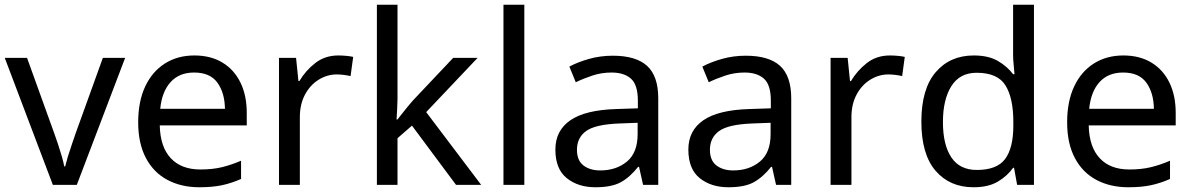

<svg xmlns="http://www.w3.org/2000/svg" viewBox="-20 -780 5031 810"><path d="M203 0 0 -536H94L208 -220Q216 -198 225 -171Q234 -144 241 -119.5Q248 -95 251 -78H255Q259 -95 266.5 -120Q274 -145 283.5 -172Q293 -199 300 -220L414 -536H508L304 0Z M800 -546Q869 -546 918.5 -516Q968 -486 994.5 -431.5Q1021 -377 1021 -304V-251H654Q656 -160 700.5 -112.5Q745 -65 825 -65Q876 -65 915.5 -74.5Q955 -84 997 -102V-25Q956 -7 916 1.5Q876 10 821 10Q745 10 686.5 -21Q628 -52 595.5 -113.5Q563 -175 563 -264Q563 -352 592.5 -415Q622 -478 675.5 -512Q729 -546 800 -546ZM799 -474Q736 -474 699.5 -433.5Q663 -393 656 -321H929Q928 -389 897 -431.5Q866 -474 799 -474Z M1407 -546Q1422 -546 1439.5 -544.5Q1457 -543 1470 -540L1459 -459Q1446 -462 1430.5 -464Q1415 -466 1401 -466Q1360 -466 1324 -443.5Q1288 -421 1266.5 -380.5Q1245 -340 1245 -286V0H1157V-536H1229L1239 -438H1243Q1269 -482 1310 -514Q1351 -546 1407 -546Z M1657 -363Q1657 -347 1655.5 -321Q1654 -295 1653 -276H1657Q1663 -284 1675 -299Q1687 -314 1699.5 -329.5Q1712 -345 1721 -355L1892 -536H1995L1778 -307L2010 0H1904L1718 -250L1657 -197V0H1570V-760H1657Z M2192 0H2104V-760H2192Z M2565 -545Q2663 -545 2710 -502Q2757 -459 2757 -365V0H2693L2676 -76H2672Q2637 -32 2598.5 -11Q2560 10 2492 10Q2419 10 2371 -28.5Q2323 -67 2323 -149Q2323 -229 2386 -272.5Q2449 -316 2580 -320L2671 -323V-355Q2671 -422 2642 -448Q2613 -474 2560 -474Q2518 -474 2480 -461.5Q2442 -449 2409 -433L2382 -499Q2417 -518 2465 -531.5Q2513 -545 2565 -545ZM2591 -259Q2491 -255 2452.5 -227Q2414 -199 2414 -148Q2414 -103 2441.5 -82Q2469 -61 2512 -61Q2580 -61 2625 -98.5Q2670 -136 2670 -214V-262Z M3126 -545Q3224 -545 3271 -502Q3318 -459 3318 -365V0H3254L3237 -76H3233Q3198 -32 3159.5 -11Q3121 10 3053 10Q2980 10 2932 -28.5Q2884 -67 2884 -149Q2884 -229 2947 -272.5Q3010 -316 3141 -320L3232 -323V-355Q3232 -422 3203 -448Q3174 -474 3121 -474Q3079 -474 3041 -461.5Q3003 -449 2970 -433L2943 -499Q2978 -518 3026 -531.5Q3074 -545 3126 -545ZM3152 -259Q3052 -255 3013.5 -227Q2975 -199 2975 -148Q2975 -103 3002.5 -82Q3030 -61 3073 -61Q3141 -61 3186 -98.5Q3231 -136 3231 -214V-262Z M3734 -546Q3749 -546 3766.5 -544.5Q3784 -543 3797 -540L3786 -459Q3773 -462 3757.5 -464Q3742 -466 3728 -466Q3687 -466 3651 -443.5Q3615 -421 3593.5 -380.5Q3572 -340 3572 -286V0H3484V-536H3556L3566 -438H3570Q3596 -482 3637 -514Q3678 -546 3734 -546Z M4087 10Q3987 10 3927 -59.5Q3867 -129 3867 -267Q3867 -405 3927.5 -475.5Q3988 -546 4088 -546Q4150 -546 4189.5 -523Q4229 -500 4254 -467H4260Q4259 -480 4256.5 -505.5Q4254 -531 4254 -546V-760H4342V0H4271L4258 -72H4254Q4230 -38 4190 -14Q4150 10 4087 10ZM4101 -63Q4186 -63 4220.5 -109.5Q4255 -156 4255 -250V-266Q4255 -366 4222 -419.5Q4189 -473 4100 -473Q4029 -473 3993.5 -416.5Q3958 -360 3958 -265Q3958 -169 3993.5 -116Q4029 -63 4101 -63Z M4719 -546Q4788 -546 4837.5 -516Q4887 -486 4913.5 -431.5Q4940 -377 4940 -304V-251H4573Q4575 -160 4619.5 -112.5Q4664 -65 4744 -65Q4795 -65 4834.5 -74.5Q4874 -84 4916 -102V-25Q4875 -7 4835 1.5Q4795 10 4740 10Q4664 10 4605.5 -21Q4547 -52 4514.5 -113.5Q4482 -175 4482 -264Q4482 -352 4511.5 -415Q4541 -478 4594.5 -512Q4648 -546 4719 -546ZM4718 -474Q4655 -474 4618.5 -433.5Q4582 -393 4575 -321H4848Q4847 -389 4816 -431.5Q4785 -474 4718 -474Z"/></svg>

Font: Noto Sans Ogham
Style: Regular
Weight: 400
Designer: Monotype Design Team
Foundry: Monotype Imaging Inc.
Version: Version 2.001; ttfautohint (v1.8.4.7-5d5b)